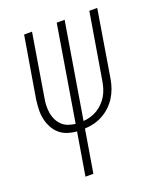

<svg xmlns="http://www.w3.org/2000/svg" viewBox="-136 -609 772 913"><g transform="rotate(-20 250.0 -152.5)"><path d="M138 215 174 -1Q149 -3 126.5 -10.5Q104 -18 87 -33Q70 -48 59 -69Q48 -90 43 -113Q38 -136 39 -161Q40 -186 43 -210L95 -520H135L83 -205Q79 -185 78.5 -165.5Q78 -146 81 -128Q84 -110 92 -93.5Q100 -77 113 -64.5Q126 -52 143.5 -45.5Q161 -39 180 -37L260 -520H300L220 -37Q238 -38 256.5 -43.5Q275 -49 291.5 -59Q308 -69 322 -83.5Q336 -98 345.5 -114.5Q355 -131 360.5 -149Q366 -167 369 -185L425 -520H465L409 -180Q405 -157 397 -134.5Q389 -112 376 -91.5Q363 -71 345 -54Q327 -37 305 -25Q283 -13 260 -7.5Q237 -2 214 -1L178 215Z"/></g></svg>

Font: Iosevka Term Curly XLt Obl
Style: Regular
Weight: 200
Italic angle: -9°
Designer: Belleve Invis
Foundry: Belleve Invis
Version: Version 32.3.0